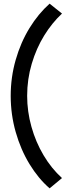

<svg xmlns="http://www.w3.org/2000/svg" viewBox="-20 -863 376 1060"><path d="M39.1 -334Q39.1 -436.5 66.7 -532.7Q94.2 -628.9 142.8 -708Q191.4 -787.1 253.9 -842.8L322.3 -788.1Q267.6 -737.3 224.1 -667Q180.7 -596.7 155.3 -511.2Q129.9 -425.8 129.9 -334Q129.9 -247.6 153.6 -163.1Q177.2 -78.6 220.5 -5.9Q263.7 66.9 322.3 120.1L253.9 176.8Q191.4 122.6 142.8 42.7Q94.2 -37.1 66.7 -134Q39.1 -231 39.1 -334Z"/></svg>

Font: Reddit Sans Strawberry SemiBold
Style: Regular
Weight: 600
Designer: Stephen Hutchings
Foundry: Reddit
Version: Version 1.013